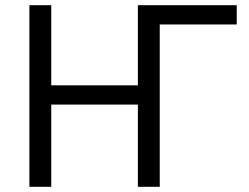

<svg xmlns="http://www.w3.org/2000/svg" viewBox="-20 -718 956 738"><path d="M93 0H177V-316H510V0H594V-624H890V-698H510V-390H177V-698H93Z"/></svg>

Font: LVC Sans
Style: Regular
Weight: 400
Designer: Mike Abbink, Paul van der Laan, Pieter van Rosmalen
Foundry: Bold Monday
Version: Version 3.0